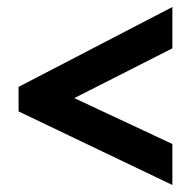

<svg xmlns="http://www.w3.org/2000/svg" viewBox="-20 -635 548 548"><path d="M472 -107 33 -317V-387L472 -615V-497L192 -355L472 -224Z"/></svg>

Font: Noto Sans Display SemiCondensed
Style: Regular
Weight: 400
Width: 4
Version: Version 2.003